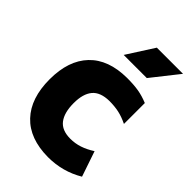

<svg xmlns="http://www.w3.org/2000/svg" viewBox="-240 -909 1027 1027"><g transform="rotate(45 273.0 -396.0)"><path d="M35 0ZM35 -284Q35 -426 109 -503.5Q183 -581 323 -582Q374 -582 410 -576Q446 -570 485 -554V-396Q448 -414 415.5 -421Q383 -428 343 -428Q276 -427 246 -391Q216 -355 216 -285Q216 -213 245 -175Q274 -137 338 -137Q374 -137 407.5 -148Q441 -159 477 -182L526 -38Q434 17 323 17Q183 16 109 -62.5Q35 -141 35 -284ZM321 -809H519L398 -656H223Z"/></g></svg>

Font: Biryani Heavy
Style: Regular
Weight: 900
Designer: Dan Reynolds and Mathieu Réguer
Foundry: Dan Reynolds and Mathieu Réguer
Version: Version 1.003; ttfautohint (v1.1) -l 5 -r 5 -G 72 -x 0 -D la